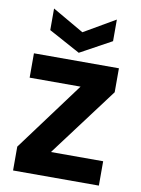

<svg xmlns="http://www.w3.org/2000/svg" viewBox="-87 -835 657 894"><g transform="rotate(10 241.5 -388.0)"><path d="M443.8 -115.2V0H38.1V-112.8L279.8 -439H39.1V-554.2H440.9V-440.9L196.8 -115.2ZM95.2 -673.8V-775.9L244.1 -689.9L392.1 -775.9V-673.8L244.1 -592.8Z"/></g></svg>

Font: PoppinsZ SemiBold
Style: Regular
Weight: 600
Designer: Ninad Kale (Devanagari), Jonny Pinhorn (Latin)
Foundry: Indian Type Foundry
Version: Version 3.002;FEAKit 1.0